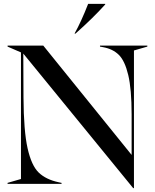

<svg xmlns="http://www.w3.org/2000/svg" viewBox="-20 -947 798 989"><path d="M100 -671 101 -445Q102 -273 122 -183.5Q142 -94 179.5 -58Q217 -22 283 -8L297 -5V0H19V-5L88 -25V-677L19 -707V-712H203L658 -149V-357Q658 -488 640.5 -561Q623 -634 592 -664.5Q561 -695 511 -704L495 -707V-712H739V-707L670 -687V22H666ZM434 -927H522V-924Q460 -855 369 -774H364Q399 -837 434 -927Z"/></svg>

Font: Nyght Serif
Style: Regular
Weight: 400
Designer: Maksym Kobuzan
Version: Version 0.410;July 4, 2025;FontCreator 15.0.0.2958 64-bit